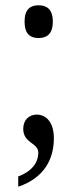

<svg xmlns="http://www.w3.org/2000/svg" viewBox="-20 -553 287 727"><path d="M126 -409C156 -409 180 -423 180 -471C180 -519 156 -533 126 -533C96 -533 73 -519 73 -471C73 -423 96 -409 126 -409ZM49 154C147 121 184 50 184 -30C184 -87 157 -119 119 -119C90 -119 68 -99 68 -65C68 -10 125 -13 125 25C125 62 101 96 49 115Z"/></svg>

Font: Noto Serif Bengali Condensed
Style: Regular
Weight: 400
Width: 3
Designer: Juan Bruce, Universal Thirst, Indian Type Foundry and the Monotype Design Team.
Foundry: Monotype Imaging Inc.
Version: Version 2.003